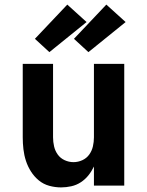

<svg xmlns="http://www.w3.org/2000/svg" viewBox="-20 -808 640 836"><path d="M246 8Q220 8 194.5 1Q169 -6 149 -22.5Q129 -39 115 -61Q101 -83 93 -107.5Q85 -132 82 -158Q79 -184 79 -210V-530H211V-210Q211 -190 215.5 -170.5Q220 -151 231.5 -135Q243 -119 261.5 -110.5Q280 -102 300 -102Q320 -102 338.5 -110.5Q357 -119 368.5 -135Q380 -151 384.5 -170.5Q389 -190 389 -210V-530H521V0H389V-83Q379 -62 365 -44.5Q351 -27 332 -14.5Q313 -2 290.5 3Q268 8 246 8ZM365 -581 302 -639 443 -788 527 -712ZM195 -581 132 -639 273 -788 357 -712Z"/></svg>

Font: Iosevka Curly XBdEx
Style: Regular
Weight: 800
Width: 7
Monospace: yes
Designer: Belleve Invis
Foundry: Belleve Invis
Version: Version 11.1.0; ttfautohint (v1.8.3)